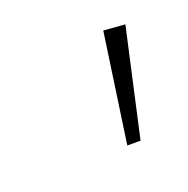

<svg xmlns="http://www.w3.org/2000/svg" viewBox="-44 -778 213 218"><g transform="rotate(-20 62.0 -669.0)"><path d="M124 -733 95 -603H79L98 -735Z"/></g></svg>

Font: FiraGO Thin
Style: Italic
Weight: 100
Italic angle: -8°
Designer: bBox Type GmbH
Foundry: bBox Type GmbH
Version: Version 1.001